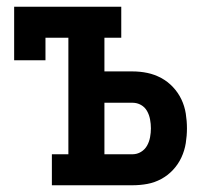

<svg xmlns="http://www.w3.org/2000/svg" viewBox="-20 -550 640 570"><path d="M134 0V-92H183V-438H115V-371H22V-530H340V-438H290V-338H373Q396 -338 417.5 -333.5Q439 -329 458.5 -318.5Q478 -308 493.5 -291.5Q509 -275 518.5 -255Q528 -235 531.5 -213Q535 -191 535 -169Q535 -147 531.5 -125Q528 -103 518.5 -82.5Q509 -62 493.5 -45.5Q478 -29 458.5 -18.5Q439 -8 417.5 -4Q396 0 373 0ZM290 -92H373Q387 -92 398.5 -99Q410 -106 416.5 -117.5Q423 -129 425.5 -142.5Q428 -156 428 -169Q428 -182 425.5 -195.5Q423 -209 416.5 -220.5Q410 -232 398.5 -238.5Q387 -245 373 -245H290Z"/></svg>

Font: Iosevka Curly Slab SmBdEx
Style: Regular
Weight: 600
Width: 7
Monospace: yes
Designer: Belleve Invis
Foundry: Belleve Invis
Version: Version 11.1.0; ttfautohint (v1.8.3)